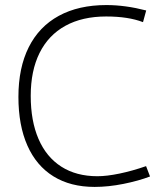

<svg xmlns="http://www.w3.org/2000/svg" viewBox="-20 -733 661 763"><path d="M53.2 -348.1Q53.2 -463.4 94.2 -545.4Q135.3 -627.4 213.9 -670.2Q292.5 -712.9 402.8 -712.9Q478 -712.9 561 -691.4L548.3 -645Q489.7 -667.5 401.9 -667.5Q307.1 -667.5 239.7 -630.4Q172.4 -593.3 137.2 -522.5Q102.1 -451.7 102.1 -352.1Q102.1 -252.4 133.1 -180.7Q164.1 -108.9 223.6 -70.8Q283.2 -32.7 367.2 -32.7Q404.3 -32.7 454.8 -43.2Q505.4 -53.7 560.5 -72.8L576.2 -31.7Q530.3 -14.2 470.5 -2.2Q410.6 9.8 356 9.8Q260.3 9.8 192.4 -32.2Q124.5 -74.2 88.9 -154.5Q53.2 -234.9 53.2 -348.1Z"/></svg>

Font: Selawik Light
Style: Regular
Weight: 300
Designer: Aaron Bell
Foundry: Microsoft Corporation
Version: Version 1.01